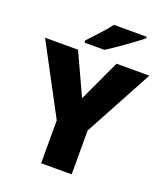

<svg xmlns="http://www.w3.org/2000/svg" viewBox="-164 -1038 992 1149"><g transform="rotate(20 332.0 -463.5)"><path d="M332 -449.2 455.1 -713.9H664.1L429.2 -278.8V0H234.9V-272.9L0 -713.9H210ZM569.8 -927.2V-917Q552.2 -902.8 524.9 -882.6Q497.6 -862.3 467 -840.6Q436.5 -818.8 408 -799.3Q379.4 -779.8 358.9 -767.1H231.9V-781.2Q249 -799.8 272.9 -825.4Q296.9 -851.1 320.8 -877.9Q344.7 -904.8 360.8 -927.2Z"/></g></svg>

Font: Open Sans ExtraBold
Style: Regular
Weight: 800
Designer: Monotype Design Team
Foundry: Monotype Imaging Inc.
Version: Version 3.003; ttfautohint (v1.8.4)